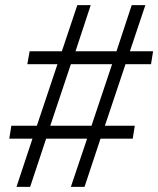

<svg xmlns="http://www.w3.org/2000/svg" viewBox="-20 -725 614 745"><path d="M44 0 106 -187H16L24 -237H123L203 -476H86L95 -526H220L280 -705H332L273 -526H432L491 -705H544L484 -526H574L566 -476H467L387 -237H503L495 -187H370L308 0H255L318 -187H159L97 0ZM175 -237H335L415 -476H255Z"/></svg>

Font: Nunito Sans 10pt SemiCondensed Light
Style: Italic
Weight: 300
Width: 4
Italic angle: -9°
Designer: Vernon Adams
Foundry: Vernon Adams
Version: Version 3.101;gftools[0.9.27]